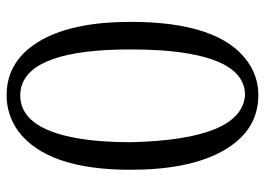

<svg xmlns="http://www.w3.org/2000/svg" viewBox="-130 -654 798 578"><g transform="rotate(-90 269.0 -365.0)"><path d="M129.9 -371.1Q137.7 -36.1 271.5 -26.4Q387.7 -26.4 406.2 -276.4Q409.2 -321.3 409.2 -371.1Q409.2 -670.9 294.9 -700.2Q283.2 -703.1 271.5 -703.1Q172.9 -703.1 142.6 -535.2Q129.9 -465.8 129.9 -371.1ZM271.5 -744.1Q379.9 -744.1 439.5 -635.7Q492.2 -538.1 492.2 -371.1Q492.2 -101.6 371.1 -17.6Q326.2 13.7 271.5 13.7Q161.1 13.7 100.6 -98.6Q46.9 -199.2 46.9 -371.1Q46.9 -622.1 163.1 -709Q211.9 -744.1 271.5 -744.1Z"/></g></svg>

Font: GenYoMin JP Regular
Style: Regular
Weight: 400
Version: Version 1.001;PS 1;hotconv 16.6.51;makeotf.lib2.5.65220 DEVE